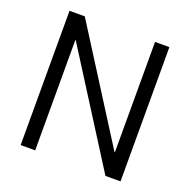

<svg xmlns="http://www.w3.org/2000/svg" viewBox="-129 -856 971 981"><g transform="rotate(20 356.5 -365.0)"><path d="M85 0V-730H168L548 -130H550V-730H628V0H546L166 -600H164V0Z"/></g></svg>

Font: Mplus 1p
Style: Regular
Weight: 400
Version: Version 1.061